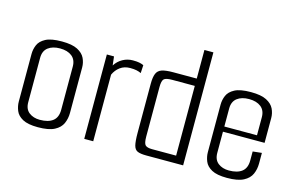

<svg xmlns="http://www.w3.org/2000/svg" viewBox="-82 -829 1600 1033"><g transform="rotate(15 718.0 -312.0)"><path d="M184.8 4.2Q128.7 4.2 99.7 -11.8Q70.6 -27.8 60.6 -52.8Q50.5 -77.8 50.5 -103.1V-367.9Q50.5 -394.2 61 -418.7Q71.4 -443.2 101.6 -459.2Q131.8 -475.2 191.7 -475.2Q248.5 -475.2 278.8 -459.5Q309.2 -443.7 320.8 -419.3Q332.4 -394.8 332.4 -368.4V-114.9Q332.4 -83.3 320.4 -56.1Q308.4 -28.8 276.5 -12.3Q244.7 4.2 184.8 4.2ZM184.5 -37Q231.8 -37 257.1 -56.7Q282.4 -76.4 282.4 -119.2V-359.6Q282.4 -397.6 257.8 -417Q233.3 -436.4 191.5 -436.4Q150.4 -436.4 125.5 -417.4Q100.5 -398.4 100.5 -359.6V-112.3Q100.5 -74.1 124.7 -55.5Q148.8 -37 184.5 -37Z M442.6 0V-470H482.5L488.1 -421Q504.4 -446.9 530.5 -461.3Q556.6 -475.7 586.3 -475.7Q609.9 -475.7 623 -472.9Q636.1 -470.2 646.9 -465.2L644.5 -420.5Q632.2 -426.4 618.1 -429.3Q604 -432.2 583.1 -432.2Q550.8 -432.2 527.9 -415.3Q504.9 -398.5 492.6 -371V0Z M788.4 0Q756.6 0 739.9 -6.7Q723.2 -13.4 717.3 -36Q711.5 -58.7 711.5 -106.1V-379.4Q711.5 -416.1 719.8 -435.8Q728 -455.5 749.7 -462.8Q771.5 -470 813 -470H943.4V-629.3H993.4V0ZM943.4 -40.8V-429.2H817.8Q782.8 -429.2 772.2 -419.2Q761.5 -409.1 761.5 -374.3V-98.8Q761.5 -60.8 771.9 -50.8Q782.2 -40.8 809.8 -40.8Z M1237.8 4.2Q1181.7 4.2 1152.7 -11.8Q1123.6 -27.8 1113.6 -52.8Q1103.5 -77.8 1103.5 -103.1V-367.9Q1103.5 -394.2 1114 -418.7Q1124.4 -443.2 1154.6 -459.2Q1184.8 -475.2 1244.7 -475.2Q1301.5 -475.2 1331.8 -459.5Q1362.2 -443.7 1373.8 -419.3Q1385.4 -394.8 1385.4 -368.4V-254.2L1335.4 -251.9V-359.6Q1335.4 -397.6 1310.8 -417Q1286.3 -436.4 1244.5 -436.4Q1203.4 -436.4 1178.5 -417.4Q1153.5 -398.4 1153.5 -359.6V-112.3Q1153.5 -74.1 1177.7 -55.5Q1201.8 -37 1237.5 -37Q1284.8 -37 1310.1 -56.7Q1335.4 -76.4 1335.4 -119.2V-169L1385.4 -174.4V-114.9Q1385.4 -83.3 1373.4 -56.1Q1361.4 -28.8 1329.5 -12.3Q1297.7 4.2 1237.8 4.2ZM1111.8 -230.4V-259.2H1385.4V-230.4Z"/></g></svg>

Font: Smooch Sans Thin
Style: Regular
Weight: 100
Designer: Robert E. Leuschke
Foundry: Robert E. Leuschke
Version: Version 1.010